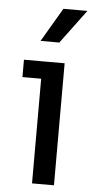

<svg xmlns="http://www.w3.org/2000/svg" viewBox="-55 -804 417 837"><g transform="rotate(5 154.0 -385.0)"><path d="M118 0V-534H214V0ZM36 -458V-534H214V-458ZM183 -622H101L188 -770H293Z"/></g></svg>

Font: SVN-Sora Variable
Style: Regular
Weight: 400
Designer: Jonathan Barnbrook, Julián Moncada
Foundry: Barnbrook Fonts
Version: Version 2.000 - Viet hoa boi STYLEno.1 Fonts